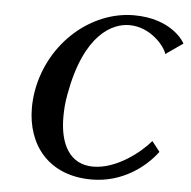

<svg xmlns="http://www.w3.org/2000/svg" viewBox="-50 -708 765 770"><g transform="rotate(5 333.0 -323.5)"><path d="M605 -126 576 -163C537 -116 442 -40 348 -40C253 -40 212 -120 212 -228C212 -256 214 -287 220 -318C264 -566 376 -618 444 -618C532 -618 591 -542 597 -515L666 -563C664 -569 612 -659 459 -659C288 -659 124 -520 89 -323C85 -300 83 -276 83 -254C83 -106 172 12 346 12C470 12 561 -59 608 -122Z"/></g></svg>

Font: Linux Libertine O
Style: Bold Italic
Weight: 700
Italic angle: -11.5°
Designer: Philipp H. Poll
Foundry: Philipp H. Poll
Version: Version 4.1.0